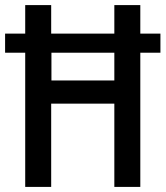

<svg xmlns="http://www.w3.org/2000/svg" viewBox="-22 -734 650 754"><path d="M77 0H179V-327H427V0H529V-527H608V-602H529V-714H427V-602H179V-714H77V-602H-2V-527H77ZM180 -418V-527H427V-418Z"/></svg>

Font: Noto Sans Devanagari Condensed Medium
Style: Regular
Weight: 500
Width: 3
Designer: Jelle Bosma - Monotype Design Team
Foundry: Monotype Imaging Inc.
Version: Version 2.004